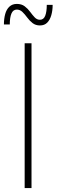

<svg xmlns="http://www.w3.org/2000/svg" viewBox="-36 -961 289 981"><path d="M125 0H90V-740H125ZM168 -831Q146 -831 130.5 -843Q115 -855 103 -871.5Q91 -888 78.5 -900Q66 -912 50 -912Q31 -912 22.5 -892Q14 -872 14 -836H-16Q-16 -865 -9.5 -889Q-3 -913 12 -927Q27 -941 50 -941Q74 -941 90 -929Q106 -917 118 -900.5Q130 -884 141.5 -872Q153 -860 168 -860Q187 -860 195 -880.5Q203 -901 203 -936H233Q233 -907 226 -883Q219 -859 205 -845Q191 -831 168 -831Z"/></svg>

Font: Be Vietnam Pro Variable Thin
Style: Regular
Weight: 100
Designer: Lam Bao, Tony Le, Vietanh Nguyen
Foundry: Yellow Type Foundry
Version: Version 1.002